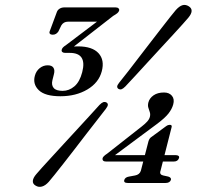

<svg xmlns="http://www.w3.org/2000/svg" viewBox="-20 -730 810 766"><path d="M572.5 -167Q574.5 -173 577.5 -177.2Q580.5 -181.5 585.5 -184.5L640.5 -225Q646.5 -229.5 650.2 -230.8Q654 -232 657.5 -232Q667.5 -232 664.5 -222L620.5 -49Q617.5 -41 620.5 -36.2Q623.5 -31.5 631 -30L651.5 -25.5Q664 -21.5 662 -12.5Q657.5 0 640.5 0H490Q472 0 476 -12.5Q479.5 -23 494.5 -25.5L519 -30Q527.5 -31.5 533.5 -36.2Q539.5 -41 542 -49ZM545 -225Q558.5 -235.5 567 -244.8Q575.5 -254 578 -264Q580.5 -274.5 577.5 -283Q574.5 -291.5 571.8 -300.5Q569 -309.5 572 -321.5Q576.5 -338.5 592.8 -349.8Q609 -361 634.5 -361Q655 -361 666 -347.8Q677 -334.5 671 -313Q666 -295 652.2 -277.2Q638.5 -259.5 605 -234.5L420.5 -97.5L417.5 -111H681.5Q688.5 -111 692.2 -108Q696 -105 694 -99Q689.5 -85.5 673 -85.5H403.5Q395 -85.5 391.5 -89.2Q388 -93 389.5 -99.5Q390.5 -103 394.8 -107.2Q399 -111.5 407.5 -117ZM480 -385Q471 -376 465 -374Q459 -372 452.5 -375.5Q447.5 -379 447.5 -384.5Q447.5 -390 455 -399.5Q471.5 -419.5 492.2 -446.5Q513 -473.5 536 -503.5Q559 -533.5 581.8 -563Q604.5 -592.5 624.5 -618.2Q644.5 -644 659.5 -663Q674.5 -682 681.5 -690Q695.5 -705.5 707.8 -709.2Q720 -713 733 -705Q745 -697.5 744.5 -686Q744 -674.5 731.5 -659.5Q725 -651.5 709 -633.8Q693 -616 670.5 -591.5Q648 -567 622.2 -539.2Q596.5 -511.5 570.5 -483Q544.5 -454.5 521.2 -429.2Q498 -404 480 -385ZM377 -311.5Q386 -320.5 392.2 -322.5Q398.5 -324.5 405 -321Q410.5 -317.5 410.2 -311.8Q410 -306 402.5 -296Q387.5 -276.5 366.8 -250Q346 -223.5 323.2 -194Q300.5 -164.5 277.5 -134.5Q254.5 -104.5 234 -78.5Q213.5 -52.5 198 -33Q182.5 -13.5 174.5 -4.5Q161 10.5 147.5 14.2Q134 18 122 10.5Q110 3.5 111 -8.5Q112 -20.5 125 -35.5Q132.5 -44.5 149.2 -63Q166 -81.5 188.8 -106.2Q211.5 -131 237.2 -159Q263 -187 288.8 -215Q314.5 -243 337.5 -268Q360.5 -293 377 -311.5ZM262 -534.5 259.5 -542.5Q265.5 -544 274.5 -544.5Q283.5 -545 291 -545Q348 -545 373 -517.8Q398 -490.5 386 -445.5Q374 -400 328.5 -373Q283 -346 221 -346Q160 -346 135 -370Q110 -394 119 -427.5Q124 -446.5 138.2 -458Q152.5 -469.5 170 -469.5Q187 -469.5 193.2 -459.8Q199.5 -450 195 -433.5L189 -409.5Q184.5 -390.5 194.2 -379Q204 -367.5 230 -367.5Q255.5 -367.5 276.8 -385.5Q298 -403.5 308 -442Q318 -480.5 305.5 -499.8Q293 -519 258.5 -519H240Q232.5 -519 228.5 -522.5Q224.5 -526 226.5 -532.5Q228 -538 232.8 -542.2Q237.5 -546.5 244.5 -551L394 -664L390.5 -643.5H251Q233.5 -643.5 224.5 -628.5L213 -604.5Q209 -598.5 203.5 -595Q198 -591.5 190 -591.5Q182.5 -591.5 179 -595.5Q175.5 -599.5 179 -607L207 -682.5Q210 -690.5 218 -695.5Q226 -700.5 237.5 -700.5H441Q449 -700.5 453 -696.5Q457 -692.5 455 -687Q453.5 -682 447.8 -677.2Q442 -672.5 431.5 -666.5Z"/></svg>

Font: Fraunces
Style: Italic
Weight: 400
Italic angle: -16°
Version: Version 1.000;[b76b70a41]